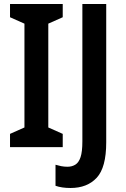

<svg xmlns="http://www.w3.org/2000/svg" viewBox="-20 -734 627 958"><path d="M293 0H30V-66L102 -98V-616L30 -648V-714H293V-648L221 -616V-98L293 -66ZM332 204Q288 204 257 193V88Q270 92 285 95Q300 98 317 98Q339 98 356 87.5Q373 77 382 50Q391 23 391 -29V-714H510V-24Q510 102 462.5 153Q415 204 332 204Z"/></svg>

Font: Noto Sans Malayalam Condensed SemiBold
Style: Regular
Weight: 600
Width: 3
Designer: Jelle Bosma - Monotype Design Team
Foundry: Monotype Imaging Inc.
Version: Version 2.104; ttfautohint (v1.8.4.7-5d5b)